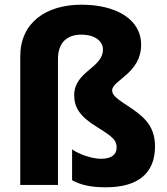

<svg xmlns="http://www.w3.org/2000/svg" viewBox="-20 -851 708 815"><path d="M579 -661C579 -770 472 -831 326 -831C174 -831 66 -754 66 -612V-66H226V-600C226 -669 263 -704 326 -704C381 -704 417 -677 417 -641C417 -562 295 -548 295 -447C295 -397 316 -358 393 -311C463 -268 475 -254 475 -224C475 -193 450 -177 409 -177C371 -177 317 -195 286 -217V-86C326 -64 370 -56 430 -56C566 -56 638 -116 638 -229C638 -305 603 -347 541 -389C481 -429 456 -444 456 -467C456 -511 579 -539 579 -661Z"/></svg>

Font: Noto Sans Malayalam UI SemiCondensed ExtraBold
Style: Regular
Weight: 800
Width: 4
Designer: Jelle Bosma - Monotype Design Team
Foundry: Monotype Imaging Inc.
Version: Version 2.104